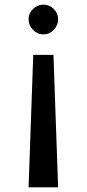

<svg xmlns="http://www.w3.org/2000/svg" viewBox="-20 -576 373 826"><path d="M103 -493Q103 -519 122 -537.5Q141 -556 167 -556Q193 -556 211.5 -537.5Q230 -519 230 -493Q230 -467 211 -447.5Q192 -428 167 -428Q141 -428 122 -447.5Q103 -467 103 -493ZM123 -340H210L230 230H103Z"/></svg>

Font: Arvo
Style: Regular
Weight: 400
Designer: Anton Koovit (Cyrillic Expansion: Cyreal)
Foundry: Anton Koovit, Yassin Baggar
Version: Version 3.000